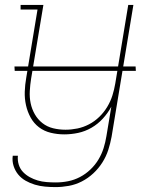

<svg xmlns="http://www.w3.org/2000/svg" viewBox="-20 -540 640 783"><path d="M207 223Q185 223 163.5 221Q142 219 122 213Q102 207 84.5 197Q67 187 54.5 172Q42 157 35.5 137Q29 117 32 95H53Q51 114 56.5 131.5Q62 149 74 161.5Q86 174 101.5 182.5Q117 191 134 196Q151 201 170 202.5Q189 204 208 204Q233 204 258 199Q283 194 306 182Q329 170 348.5 151.5Q368 133 381.5 110.5Q395 88 402.5 64Q410 40 414 15L434 -105Q420 -79 399.5 -56.5Q379 -34 353 -19Q327 -4 298.5 2Q270 8 242 8Q214 8 187 1.5Q160 -5 139 -21Q118 -37 105 -60.5Q92 -84 86 -111Q80 -138 81 -166.5Q82 -195 87 -223L133 -501H64V-520H157L107 -220Q103 -195 101.5 -169Q100 -143 105 -119Q110 -95 122 -74Q134 -53 153 -38Q172 -23 196.5 -17Q221 -11 247 -11Q271 -11 295.5 -16Q320 -21 343 -33Q366 -45 385 -63.5Q404 -82 417.5 -104.5Q431 -127 438.5 -151Q446 -175 450 -199L503 -520H524L435 18Q430 45 421.5 71.5Q413 98 397.5 122.5Q382 147 360.5 167Q339 187 313.5 200Q288 213 260.5 218Q233 223 207 223ZM40 -251 39 -269H533L534 -251Z"/></svg>

Font: Iosevka HT Thin Extended
Style: Italic
Weight: 100
Width: 7
Italic angle: -9°
Monospace: yes
Designer: Belleve Invis
Foundry: Belleve Invis
Version: Version 32.3.0; ttfautohint (v1.8.4)